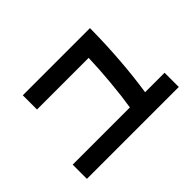

<svg xmlns="http://www.w3.org/2000/svg" viewBox="-120 -998 1241 1241"><g transform="rotate(-45 500.0 -377.5)"><path d="M920 -170V-40H80V-170H603Q617 -257 627.5 -371Q638 -485 641 -585H169V-715H783Q782 -569 771 -427.5Q760 -286 742 -170Z"/></g></svg>

Font: IBM Plex Sans JP
Style: Bold
Weight: 700
Designer: Mike Abbink; Paul van der Laan; Pieter van Rosmalen; Wujin Sim; Yejin Wi; Jinhee Kim; Boomi Park; Yona Kim; Kichan Ma
Foundry: Sandoll Inc.
Version: Version 1.001